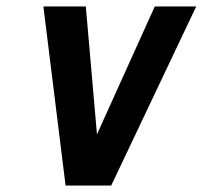

<svg xmlns="http://www.w3.org/2000/svg" viewBox="-20 -573 640 593"><path d="M114 -553H245L279.5 -158L458 -553H586L323.5 0H182.5Z"/></svg>

Font: JuliaMono BoldItalic
Style: Regular
Weight: 700
Italic angle: -9°
Monospace: yes
Designer: cormullion
Foundry: corm
Version: Version 0.049; ttfautohint (v1.8.4)